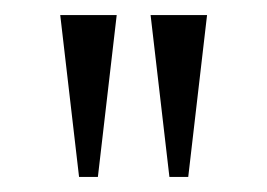

<svg xmlns="http://www.w3.org/2000/svg" viewBox="-20 -720 355 255"><path d="M135 -700H60L85 -485H110ZM255 -700H180L205 -485H230Z"/></svg>

Font: Abel
Style: Regular
Weight: 400
Designer: Matthew Desmond
Foundry: Matthew Desmond
Version: Version 1.002